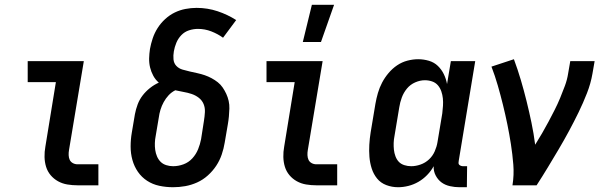

<svg xmlns="http://www.w3.org/2000/svg" viewBox="-20 -776 2540 804"><path d="M305 0Q283 0 262 -3.5Q241 -7 223 -17Q205 -27 192 -42.5Q179 -58 173 -77.5Q167 -97 166.5 -118.5Q166 -140 170 -162L214 -432H96V-520H331L269 -148Q267 -137 267.5 -126Q268 -115 272 -106.5Q276 -98 285 -93Q294 -88 305 -88H392V0Z M705 8Q675 8 647 2Q619 -4 596 -19Q573 -34 557.5 -56.5Q542 -79 534.5 -106Q527 -133 527 -162.5Q527 -192 532 -221L545 -298Q549 -319 556.5 -339Q564 -359 577 -376Q590 -393 607.5 -407Q625 -421 645 -430Q631 -442 622 -458.5Q613 -475 608.5 -493.5Q604 -512 604.5 -531.5Q605 -551 608 -571Q612 -593 619.5 -615.5Q627 -638 640 -658.5Q653 -679 671.5 -696Q690 -713 711.5 -723.5Q733 -734 756.5 -738.5Q780 -743 803 -743Q849 -743 891 -729Q933 -715 969 -692L914 -618Q892 -634 865 -644.5Q838 -655 809 -655Q790 -655 771.5 -649Q753 -643 739.5 -629Q726 -615 718.5 -597Q711 -579 708 -561Q705 -544 706.5 -527.5Q708 -511 718.5 -500Q729 -489 744.5 -484.5Q760 -480 775.5 -476.5Q791 -473 807 -469.5Q823 -466 837.5 -461Q852 -456 866 -448.5Q880 -441 892 -431.5Q904 -422 912.5 -409.5Q921 -397 927.5 -383Q934 -369 937.5 -353.5Q941 -338 940.5 -321.5Q940 -305 938.5 -288.5Q937 -272 934 -255L921 -179Q917 -154 908.5 -129Q900 -104 885.5 -82Q871 -60 850.5 -41.5Q830 -23 805.5 -12Q781 -1 755.5 3.5Q730 8 705 8ZM705 -80Q727 -80 748.5 -88Q770 -96 785.5 -113Q801 -130 809.5 -151Q818 -172 822 -193L834 -270Q837 -288 838 -306.5Q839 -325 832.5 -340.5Q826 -356 812.5 -366.5Q799 -377 782.5 -382.5Q766 -388 748.5 -391Q731 -394 714 -398Q698 -390 686 -377Q674 -364 665.5 -348.5Q657 -333 652 -316.5Q647 -300 645 -284L632 -207Q629 -192 628.5 -177Q628 -162 630 -148Q632 -134 637.5 -121Q643 -108 652.5 -98.5Q662 -89 676 -84.5Q690 -80 705 -80Z M1248 -600 1286 -756H1379L1324 -600ZM1305 0Q1283 0 1262 -3.5Q1241 -7 1223 -17Q1205 -27 1192 -42.5Q1179 -58 1173 -77.5Q1167 -97 1166.5 -118.5Q1166 -140 1170 -162L1214 -432H1096V-520H1331L1269 -148Q1267 -137 1267.5 -126Q1268 -115 1272 -106.5Q1276 -98 1285 -93Q1294 -88 1305 -88H1392V0Z M1647 8Q1621 8 1597.5 -1Q1574 -10 1559 -28.5Q1544 -47 1536.5 -70.5Q1529 -94 1527 -119Q1525 -144 1526.5 -170Q1528 -196 1532 -221L1552 -341Q1556 -364 1562.5 -386.5Q1569 -409 1580 -430Q1591 -451 1607 -470Q1623 -489 1643 -502.5Q1663 -516 1686 -522Q1709 -528 1731 -528Q1754 -528 1776 -521.5Q1798 -515 1813.5 -500Q1829 -485 1838.5 -465.5Q1848 -446 1852 -424L1868 -520H1970L1901 -103Q1900 -98 1900 -93.5Q1900 -89 1903 -86Q1906 -83 1910.5 -81.5Q1915 -80 1919 -80H1936L1935 8H1904Q1884 8 1864 3.5Q1844 -1 1829 -12Q1814 -23 1804.5 -41Q1795 -59 1796 -80Q1785 -60 1768.5 -43Q1752 -26 1732 -14.5Q1712 -3 1690 2.5Q1668 8 1647 8ZM1702 -80Q1721 -80 1741 -87Q1761 -94 1776.5 -108.5Q1792 -123 1800.5 -142.5Q1809 -162 1812 -181L1832 -301Q1834 -317 1835 -333Q1836 -349 1834.5 -364Q1833 -379 1828 -393.5Q1823 -408 1813.5 -419Q1804 -430 1789.5 -435Q1775 -440 1759 -440Q1739 -440 1718.5 -431Q1698 -422 1684 -405Q1670 -388 1662.5 -367.5Q1655 -347 1652 -327L1632 -207Q1629 -192 1628.5 -177.5Q1628 -163 1629.5 -149Q1631 -135 1636 -121.5Q1641 -108 1650 -98.5Q1659 -89 1673 -84.5Q1687 -80 1702 -80Z M2126 0Q2133 -44 2129.5 -87Q2126 -130 2119.5 -172Q2113 -214 2104.5 -255.5Q2096 -297 2086 -337.5Q2076 -378 2064.5 -418Q2053 -458 2038 -497L2132 -528Q2148 -485 2161 -441Q2174 -397 2185 -352.5Q2196 -308 2205.5 -262.5Q2215 -217 2221 -170Q2236 -194 2250 -218Q2264 -242 2277 -266.5Q2290 -291 2302.5 -315.5Q2315 -340 2325.5 -365.5Q2336 -391 2345.5 -416.5Q2355 -442 2359 -468L2368 -520H2470L2461 -468Q2454 -427 2438 -386Q2422 -345 2403 -306Q2384 -267 2363 -228Q2342 -189 2319.5 -151Q2297 -113 2274 -75Q2251 -37 2227 0Z"/></svg>

Font: Iosevka SS18 Semibold
Style: Italic
Weight: 600
Italic angle: -9°
Monospace: yes
Designer: Belleve Invis
Foundry: Belleve Invis
Version: Version 25.1.1; ttfautohint (v1.8.4)